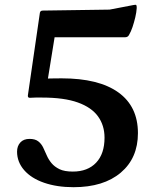

<svg xmlns="http://www.w3.org/2000/svg" viewBox="-20 -768 658 799"><path d="M286 11Q217 11 163.5 -7.5Q110 -26 80.5 -60Q51 -94 51 -137Q51 -160 64.5 -175Q78 -190 103 -190Q126 -190 139 -180Q152 -170 159.5 -154.5Q167 -139 174.5 -121.5Q182 -104 194.5 -89Q207 -74 227.5 -64Q248 -54 283 -54Q345 -54 380 -91Q415 -128 415 -195Q415 -246 388 -283.5Q361 -321 304 -341.5Q247 -362 155 -362Q140 -362 128 -362Q116 -362 104 -361Q95 -361 96 -371L146 -715Q148 -724 158 -724L436 -728L535 -747Q545 -749 547 -747Q549 -745 549 -735Q548 -717 543 -696Q538 -675 531.5 -655.5Q525 -636 516 -621Q511 -613 501 -613H144L215 -661L172 -395L142 -439Q166 -441 190.5 -441.5Q215 -442 236 -442Q391 -442 472.5 -383.5Q554 -325 554 -214Q554 -110 482.5 -49.5Q411 11 286 11Z"/></svg>

Font: Hahmlet SemiBold
Style: Regular
Weight: 600
Version: Version 1.002